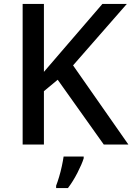

<svg xmlns="http://www.w3.org/2000/svg" viewBox="-20 -734 672 975"><path d="M632 0H507L273 -329L203 -271V0H95V-714H203V-369Q229 -399 255 -429.5Q281 -460 307 -490L500 -714H624L351 -402ZM405 70Q396 99 373.5 143Q351 187 325 221H265V209Q272 191 280 164.5Q288 138 294 110Q300 82 303 61H405Z"/></svg>

Font: Noto Sans Kannada Medium
Style: Regular
Weight: 500
Designer: Jelle Bosma - Monotype Design Team
Foundry: Monotype Imaging Inc.
Version: Version 2.005; ttfautohint (v1.8.4.7-5d5b)